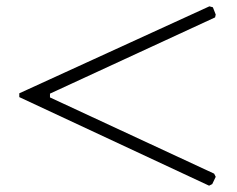

<svg xmlns="http://www.w3.org/2000/svg" viewBox="-20 -551 750 607"><path d="M653 -528 662 -505 660 -496 138 -255V-243L657 -2L662 8L651 31L641 36L41 -244V-256L642 -531Z"/></svg>

Font: Aref Ruqaa Ink
Style: Regular
Weight: 400
Designer: Abdullah Aref
Version: Version 1.005